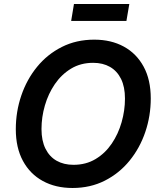

<svg xmlns="http://www.w3.org/2000/svg" viewBox="-20 -937 809 967"><path d="M345.2 9.8Q259.8 9.8 195.6 -25.4Q131.3 -60.5 95.5 -126.7Q59.6 -192.9 59.6 -286.1Q59.6 -374.5 87.2 -455.6Q114.7 -536.6 166.5 -600.1Q218.3 -663.6 291.3 -700.4Q364.3 -737.3 454.6 -737.3Q539.6 -737.3 603.5 -702.4Q667.5 -667.5 703.4 -601.3Q739.3 -535.2 739.3 -441.4Q739.3 -353 711.7 -272Q684.1 -190.9 632.3 -127.4Q580.6 -64 507.8 -27.1Q435.1 9.8 345.2 9.8ZM350.1 -106.9Q413.1 -106.9 461.4 -136Q509.8 -165 542.7 -213.6Q575.7 -262.2 592.5 -321.5Q609.4 -380.9 609.4 -440.4Q609.4 -499.5 589.6 -539.6Q569.8 -579.6 533.9 -600.1Q498 -620.6 449.2 -620.6Q386.2 -620.6 337.9 -591.3Q289.6 -562 256.3 -513.4Q223.1 -464.8 206.1 -406Q189 -347.2 189 -287.1Q189 -228.5 209 -188.2Q229 -147.9 265.1 -127.4Q301.3 -106.9 350.1 -106.9ZM631.3 -917 616.7 -831.5H338.4L352.5 -917Z"/></svg>

Font: Inter SemiBold
Style: Italic
Weight: 600
Italic angle: -9.3988°
Designer: Rasmus Andersson
Foundry: rsms
Version: Version 4.001;git-66647c0bb